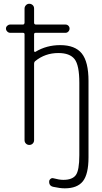

<svg xmlns="http://www.w3.org/2000/svg" viewBox="-20 -770 540 1020"><path d="M34.2 -595.7Q25.4 -595.7 18.6 -602.5Q11.7 -609.4 11.7 -618.2Q11.7 -627 18.6 -633.3Q25.4 -639.6 34.2 -639.6H101.6Q109.4 -639.6 110.4 -649.4V-724.6Q110.4 -734.4 117.7 -742.2Q125 -750 135.7 -750Q145.5 -750 153.3 -743.2Q161.1 -736.3 161.1 -724.6V-649.4Q161.1 -640.6 169.9 -639.6H328.1Q336.9 -639.6 343.3 -633.3Q349.6 -627 349.6 -618.2Q349.6 -609.4 343.3 -602.5Q336.9 -595.7 328.1 -595.7H169.9Q161.1 -595.7 161.1 -587.9V-499Q161.1 -496.1 164.1 -494.6Q167 -493.2 168.9 -495.1Q227.5 -530.3 299.8 -530.3Q378.9 -530.3 414.6 -485.8Q450.2 -441.4 450.2 -339.8V65.4Q450.2 155.3 420.4 192.9Q390.6 230.5 324.2 230.5Q298.8 230.5 263.7 222.7Q240.2 217.8 241.2 194.3Q241.2 186.5 248 180.7Q254.9 174.8 262.7 176.8Q294.9 185.5 316.4 185.5Q364.3 185.5 382.8 160.2Q401.4 134.8 401.4 54.7V-330.1Q401.4 -423.8 376 -456.1Q350.6 -488.3 290 -488.3Q219.7 -488.3 167 -445.3Q161.1 -440.4 161.1 -430.7V-25.4Q161.1 -14.6 153.8 -7.3Q146.5 0 135.7 0Q125 0 117.7 -7.3Q110.4 -14.6 110.4 -25.4V-587.9Q110.4 -595.7 101.6 -595.7Z"/></svg>

Font: Rounded-X Mgen+ 1mn light
Style: Regular
Weight: 200
Designer: [Source Han Sans]
Ryoko NISHIZUKA  (kana & ideographs); Paul D. Hunt (Latin, Greek & Cyrillic); Wenlong ZHANG  (bopomofo
Version: Version 1.059.20150602